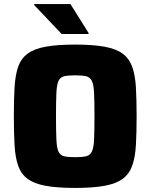

<svg xmlns="http://www.w3.org/2000/svg" viewBox="-20 -915 739 943"><path d="M349 8Q260 8 203.5 -2.5Q147 -13 115 -37Q83 -61 69 -101.5Q55 -142 51.5 -202Q48 -262 48 -344Q48 -426 51.5 -486Q55 -546 69 -586.5Q83 -627 115 -651Q147 -675 203.5 -685.5Q260 -696 349 -696Q437 -696 494 -685.5Q551 -675 583 -651Q615 -627 629.5 -586.5Q644 -546 647.5 -486Q651 -426 651 -344Q651 -262 647.5 -202Q644 -142 629.5 -101.5Q615 -61 583 -37Q551 -13 494 -2.5Q437 8 349 8ZM349 -143Q384 -143 403 -147.5Q422 -152 431 -170Q440 -188 442 -229Q444 -270 444 -344Q444 -418 442 -459Q440 -500 431 -518Q422 -536 403 -540.5Q384 -545 349 -545Q314 -545 295 -540.5Q276 -536 267.5 -518Q259 -500 257 -459Q255 -418 255 -344Q255 -270 257 -229Q259 -188 267.5 -170Q276 -152 295 -147.5Q314 -143 349 -143ZM283 -748 148 -890V-895H326L415 -753V-748Z"/></svg>

Font: Saira ExtraBold
Style: Regular
Weight: 800
Designer: Hector Gatti with collaboration of the Omnibus-Type team
Foundry: Omnibus-Type
Version: Version 1.100; ttfautohint (v1.8.3)